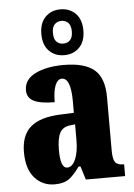

<svg xmlns="http://www.w3.org/2000/svg" viewBox="-57 -857 636 910"><g transform="rotate(-5 261.5 -402.0)"><path d="M34 -154Q34 -235 79.5 -274Q125 -313 218 -317L286 -320V-374Q286 -486 243 -486Q223 -486 211.5 -458Q200 -430 200 -378Q133 -378 101 -394Q69 -410 69 -446Q69 -497 122 -523.5Q175 -550 257 -550Q356 -550 402.5 -511Q449 -472 449 -380V-126Q449 -86 459.5 -71Q470 -56 499 -56H502V0H315L295 -64H286Q256 -22 232 -6Q208 10 166 10Q109 10 71.5 -32Q34 -74 34 -154ZM287 -191V-265L262 -262Q228 -258 214 -231.5Q200 -205 200 -150Q200 -64 232 -64Q257 -64 272 -99Q287 -134 287 -191ZM165 -705Q165 -757 193 -785.5Q221 -814 265 -814Q309 -814 337 -785.5Q365 -757 365 -705Q365 -653 337 -624.5Q309 -596 265 -596Q221 -596 193 -624.5Q165 -653 165 -705ZM310 -705Q310 -733 297.5 -746Q285 -759 265 -759Q245 -759 232.5 -746Q220 -733 220 -705Q220 -677 232.5 -664Q245 -651 265 -651Q285 -651 297.5 -664Q310 -677 310 -705Z"/></g></svg>

Font: Noto Serif CondBlack
Style: Regular
Weight: 900
Width: 3
Designer: Monotype Design Team
Foundry: Monotype Imaging Inc.
Version: Version 1.001